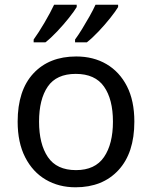

<svg xmlns="http://www.w3.org/2000/svg" viewBox="-20 -786 645 816"><path d="M551 -269Q551 -136 483.5 -63Q416 10 301 10Q230 10 174.5 -22.5Q119 -55 87 -117.5Q55 -180 55 -269Q55 -402 122 -474Q189 -546 304 -546Q377 -546 432.5 -513.5Q488 -481 519.5 -419.5Q551 -358 551 -269ZM146 -269Q146 -174 183.5 -118.5Q221 -63 303 -63Q384 -63 422 -118.5Q460 -174 460 -269Q460 -364 422 -418Q384 -472 302 -472Q220 -472 183 -418Q146 -364 146 -269ZM482 -756Q472 -739 449 -710Q426 -681 399 -652.5Q372 -624 349 -606H299V-618Q313 -637 329 -663Q345 -689 360.5 -716.5Q376 -744 386 -766H482ZM306 -756Q296 -739 273 -710Q250 -681 223 -652.5Q196 -624 173 -606H123V-618Q144 -647 169 -689.5Q194 -732 210 -766H306Z"/></svg>

Font: Noto Sans Hebrew Droid SemiBold
Style: Regular
Weight: 600
Designer: Monotype Design Team
Foundry: Monotype Imaging Inc.
Version: Version 1.100; ttfautohint (v1.8.4.7-5d5b)